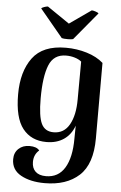

<svg xmlns="http://www.w3.org/2000/svg" viewBox="-63 -790 670 1060"><g transform="rotate(5 272.0 -259.5)"><path d="M41 110Q41 74 64.5 52Q88 30 125 30Q165 30 180 50Q151 75 151 116Q151 150 171 169Q191 188 229 188Q298 188 333 130Q368 72 368 -32Q368 -81 369 -104Q351 -54 311.5 -27Q272 0 215 0Q131 0 84 -59.5Q37 -119 37 -249Q37 -375 93.5 -451.5Q150 -528 278 -528Q339 -528 394.5 -511Q450 -494 486 -462V-44Q486 99 416 163Q346 227 225 227Q146 227 93.5 198Q41 169 41 110ZM367 -249 368 -459Q354 -471 331 -478Q308 -485 283 -485Q214 -485 188.5 -421.5Q163 -358 163 -237Q163 -138 182.5 -97.5Q202 -57 250 -57Q308 -57 337.5 -109.5Q367 -162 367 -249ZM282 -662 402 -746Q410 -746 424.5 -741Q439 -736 440 -732L313 -579Q304 -576 284 -576Q259 -576 250 -579L123 -732Q124 -736 137.5 -741Q151 -746 159 -746Z"/></g></svg>

Font: Arima Madurai ExtraBold
Style: Regular
Weight: 800
Designer: Joana Correia and Natanael Gama
Foundry: NDISCOVER
Version: Version 1.020